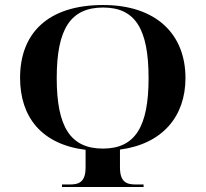

<svg xmlns="http://www.w3.org/2000/svg" viewBox="-20 -745 819 765"><path d="M227 0H552V-10H521C486 -10 458 -18 458 -78V-149C626 -171 719 -280 719 -434C719 -610 601 -725 391 -725C168 -725 60 -610 60 -435C60 -279 145 -170 321 -148V-78C321 -18 293 -10 258 -10H227ZM390 -153C261 -153 206 -239 206 -434C206 -631 262 -715 391 -715C518 -715 572 -631 572 -434C572 -239 518 -153 390 -153Z"/></svg>

Font: Noto Serif Display SemiBold
Style: Regular
Weight: 600
Designer: Monotype Design Team
Foundry: Monotype Imaging Inc.
Version: Version 2.009